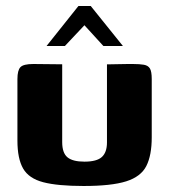

<svg xmlns="http://www.w3.org/2000/svg" viewBox="-20 -613 563 639"><path d="M187 -399V-140Q187 -104 204.5 -89.5Q222 -75 261 -75Q302 -75 319 -90.5Q336 -106 336 -139V-399Q337 -399 349 -399Q361 -399 376.5 -399.5Q392 -400 405.5 -400Q419 -400 422 -400Q445 -400 459 -397.5Q473 -395 479 -385Q485 -375 485 -350V-156Q485 -96 467 -60.5Q449 -25 400 -9.5Q351 6 258 6Q172 6 124 -6.5Q76 -19 57 -52Q38 -85 38 -145V-350Q38 -379 48 -389.5Q58 -400 91 -400Q115 -400 139 -399.5Q163 -399 187 -399ZM135 -460 241 -593H282L389 -460H324L261 -529L196 -460Z"/></svg>

Font: r_Genos
Style: Bold
Weight: 700
Designer: Robert E. Leuschke
Foundry: Robert E. Leuschke
Version: Version 2.000;June 29, 2024;FontCreator 14.0.0.2814 32-bit